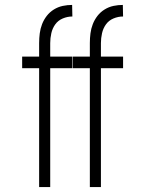

<svg xmlns="http://www.w3.org/2000/svg" viewBox="-20 -760 590 780"><path d="M139 0V-483H70V-530H139V-585Q139 -605 141.5 -624.5Q144 -644 151 -662Q158 -680 170 -695.5Q182 -711 199 -721.5Q216 -732 235 -736Q254 -740 273 -740L274 -693Q254 -693 235 -685Q216 -677 204.5 -661Q193 -645 188.5 -625Q184 -605 184 -585V-530H274V-483H184V0ZM345 0V-483H276V-530H345V-585Q345 -605 347.5 -624.5Q350 -644 357 -662Q364 -680 376 -695.5Q388 -711 405 -721.5Q422 -732 441 -736Q460 -740 479 -740L480 -693Q460 -693 441 -685Q422 -677 410.5 -661Q399 -645 394.5 -625Q390 -605 390 -585V-530H480V-483H390V0Z"/></svg>

Font: Lode Dark
Style: Regular
Weight: 400
Monospace: yes
Designer: Belleve Invis
Foundry: Belleve Invis
Version: Version 29.2.0; ttfautohint (v1.8.3)